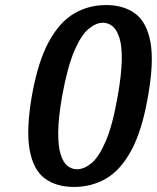

<svg xmlns="http://www.w3.org/2000/svg" viewBox="-20 -730 621 760"><path d="M273 10Q203 10 157.5 -23.5Q112 -57 97.5 -136Q83 -215 106 -350Q130 -485 172.5 -563.5Q215 -642 272.5 -676Q330 -710 400 -710Q470 -710 515.5 -676Q561 -642 575.5 -563.5Q590 -485 566 -350Q543 -215 500.5 -136Q458 -57 400.5 -23.5Q343 10 273 10ZM285 -60Q313 -60 342.5 -84.5Q372 -109 399 -172Q426 -235 446 -350Q461 -436 462 -492.5Q463 -549 452.5 -581Q442 -613 425 -626.5Q408 -640 387 -640Q360 -640 330.5 -615.5Q301 -591 274 -528Q247 -465 226 -350Q211 -264 210.5 -207.5Q210 -151 220 -119Q230 -87 247 -73.5Q264 -60 285 -60Z"/></svg>

Font: Cuprum
Style: Bold Italic
Weight: 700
Italic angle: -10°
Designer: Jovanny Lemonad
Foundry: Jovanny Lemonad
Version: Version 3.000